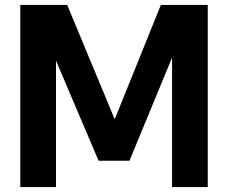

<svg xmlns="http://www.w3.org/2000/svg" viewBox="-20 -760 926 780"><path d="M633.5 -740H824V0H679V-526L506 -107H380.5L207.5 -513.5V0H62.5V-740H253L446 -275.5Z"/></svg>

Font: Encode Sans Semi Condensed
Style: Bold
Weight: 700
Width: 4
Designer: Multiple Designers
Foundry: Impallari Type
Version: Version 2.000